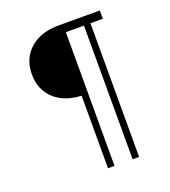

<svg xmlns="http://www.w3.org/2000/svg" viewBox="-133 -820 813 917"><g transform="rotate(-20 274.0 -361.0)"><path d="M258.5 0V-368.5Q201 -371 158.5 -393.5Q116 -416 93 -454.8Q70 -493.5 70 -545Q70 -598.5 94.5 -638Q119 -677.5 163.5 -699.5Q208 -721.5 267.5 -721.5H479.5V-679.5H416.5V0H383.5V-679.5H291.5V0Z"/></g></svg>

Font: Russolo 10pt ExtraLight
Style: Regular
Weight: 200
Designer: Micah Stupak-Hahn
Version: Version 1.000